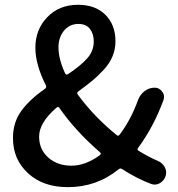

<svg xmlns="http://www.w3.org/2000/svg" viewBox="-20 -770 744 803"><path d="M143.6 -199.2Q143.6 -144.5 182.1 -110.8Q220.7 -77.1 278.3 -77.1Q337.9 -77.1 397.5 -121.1Q405.3 -127 397.5 -133.8Q295.9 -221.7 228.5 -318.4Q222.7 -326.2 215.8 -319.3Q143.6 -256.8 143.6 -199.2ZM224.6 -571.3Q224.6 -523.4 252 -463.9Q255.9 -455.1 264.6 -460Q317.4 -495.1 344.7 -525.9Q372.1 -556.6 372.1 -596.7Q372.1 -628.9 356 -649.4Q339.8 -669.9 307.6 -669.9Q271.5 -669.9 248 -642.1Q224.6 -614.3 224.6 -571.3ZM640.6 -96.7Q659.2 -88.9 668.9 -71.3Q674.8 -59.6 674.8 -48.8Q674.8 -41 672.9 -34.2Q666 -13.7 648.4 -3.9Q637.7 2 627 2Q619.1 2 611.3 -1Q551.8 -23.4 491.2 -62.5Q483.4 -68.4 475.6 -61.5Q383.8 12.7 263.7 12.7Q160.2 12.7 97.2 -45.4Q34.2 -103.5 34.2 -192.4Q34.2 -258.8 69.8 -307.1Q105.5 -355.5 168 -398.4Q175.8 -404.3 171.9 -413.1Q127.9 -500 127.9 -570.3Q127.9 -646.5 177.7 -698.2Q227.5 -750 306.6 -750Q378.9 -750 420.9 -708Q462.9 -666 462.9 -597.7Q462.9 -564.5 450.7 -534.7Q438.5 -504.9 413.6 -478Q388.7 -451.2 366.2 -432.6Q343.8 -414.1 307.6 -387.7Q299.8 -381.8 305.7 -374Q373 -282.2 467.8 -205.1Q474.6 -199.2 480.5 -207Q528.3 -270.5 557.6 -352.5Q566.4 -375 585 -389.2Q603.5 -403.3 627 -403.3Q646.5 -403.3 658.2 -386.7Q666 -377 666 -365.2Q666 -359.4 664.1 -352.5Q623 -240.2 557.6 -151.4Q551.8 -143.6 560.5 -138.7Q602.5 -113.3 640.6 -96.7Z"/></svg>

Font: Gen Jyuu GothicX Medium
Style: Regular
Weight: 500
Designer: Ryoko NISHIZUKA (kana &amp; ideographs); Paul D. Hunt (Latin, Greek &amp; Cyrillic); Wenlong ZHANG (bopomofo); Sandoll C
Version: Version 1.058.20140828